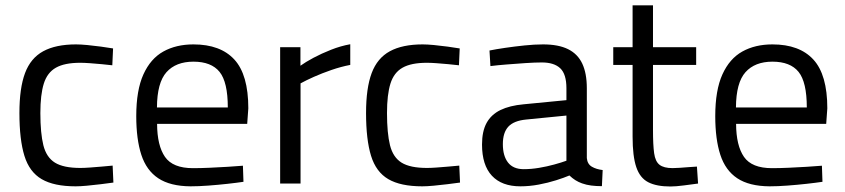

<svg xmlns="http://www.w3.org/2000/svg" viewBox="-20 -673 3098 704"><path d="M257.4 10.2Q178 10.2 132.9 -16.1Q87.8 -42.4 69.5 -101.7Q51.2 -161 51.2 -258.6Q51.2 -350 71.8 -405Q92.4 -460 138.5 -485.1Q184.6 -510.2 258.6 -510.2Q275.4 -510.2 299.9 -507.9Q324.4 -505.6 350 -502.1Q375.6 -498.6 394.6 -495.4L391.8 -433.6Q374.8 -435.6 352.8 -437.7Q330.8 -439.8 309.5 -441.3Q288.2 -442.8 274.2 -442.8Q216.7 -442.8 185 -424.8Q153.3 -406.9 140.6 -366.4Q128 -325.9 128 -258.6Q128 -184.6 139 -140.4Q150.1 -96.1 181.5 -76.6Q212.9 -57.2 274.6 -57.2Q288.6 -57.2 309.7 -58.7Q330.8 -60.2 353.4 -62.2Q376 -64.2 393 -65.8L395.8 -3.6Q375.8 -0.8 349.8 2.4Q323.8 5.6 299 7.9Q274.2 10.2 257.4 10.2Z M678.4 10.2Q604 9.6 560.4 -19.3Q516.8 -48.2 498.2 -105.4Q479.6 -162.6 479.6 -247.2Q479.6 -342.2 505.8 -400.1Q532 -458 578.9 -484.1Q625.8 -510.2 689.2 -510.2Q788.4 -510.2 839.4 -454.6Q890.5 -399 890.5 -275.8L886.4 -218.7H556Q556.4 -139 585 -97.7Q613.7 -56.4 687.5 -56.4Q715.1 -56.4 748.7 -57.9Q782.3 -59.4 814.9 -61.4Q847.5 -63.4 870.7 -65.4L872.7 -6.4Q848.7 -2.8 814.5 1Q780.2 4.8 744.2 7.5Q708.2 10.2 678.4 10.2ZM555.5 -278.9H815.3Q815.3 -372.1 785 -409.5Q754.7 -446.9 689.2 -446.9Q625 -446.9 590.5 -408.4Q556 -369.9 555.5 -278.9Z M1007.2 0V-500H1081.6V-432Q1100.2 -445.4 1129.5 -461.1Q1158.9 -476.8 1194.2 -490.7Q1229.5 -504.6 1264.3 -510.8V-435Q1229.9 -428.4 1195.2 -416.4Q1160.5 -404.4 1131 -391.3Q1101.5 -378.1 1082 -367.3V0Z M1528.4 10.2Q1449 10.2 1403.9 -16.1Q1358.8 -42.4 1340.5 -101.7Q1322.2 -161 1322.2 -258.6Q1322.2 -350 1342.8 -405Q1363.4 -460 1409.5 -485.1Q1455.6 -510.2 1529.6 -510.2Q1546.4 -510.2 1570.9 -507.9Q1595.4 -505.6 1621 -502.1Q1646.6 -498.6 1665.6 -495.4L1662.8 -433.6Q1645.8 -435.6 1623.8 -437.7Q1601.8 -439.8 1580.5 -441.3Q1559.2 -442.8 1545.2 -442.8Q1487.7 -442.8 1456 -424.8Q1424.3 -406.9 1411.6 -366.4Q1399 -325.9 1399 -258.6Q1399 -184.6 1410 -140.4Q1421.1 -96.1 1452.5 -76.6Q1483.9 -57.2 1545.6 -57.2Q1559.6 -57.2 1580.7 -58.7Q1601.8 -60.2 1624.4 -62.2Q1647 -64.2 1664 -65.8L1666.8 -3.6Q1646.8 -0.8 1620.8 2.4Q1594.8 5.6 1570 7.9Q1545.2 10.2 1528.4 10.2Z M1888 10.2Q1819.8 10.2 1783.6 -28.7Q1747.4 -67.6 1747.4 -143Q1747.4 -191.7 1764.2 -222.3Q1781 -252.9 1814.9 -269.5Q1848.8 -286 1900.2 -290.6L2056.9 -305.8V-349.4Q2056.9 -401.1 2034.3 -422.6Q2011.7 -444 1966.8 -444Q1941.6 -444 1907 -441.7Q1872.4 -439.3 1838 -436.6Q1803.6 -433.9 1778.2 -430.7L1774.8 -487.8Q1798.4 -492.6 1832.6 -497.6Q1866.8 -502.6 1903.3 -506.4Q1939.8 -510.2 1971.2 -510.2Q2027.8 -510.2 2063 -492.7Q2098.3 -475.2 2115 -439.7Q2131.7 -404.2 2131.7 -349.4V-93.5Q2133.7 -71.5 2149.9 -61.9Q2166.2 -52.3 2189.8 -49.5L2187 9.6Q2165.6 9.6 2147.8 7.3Q2129.9 5 2114.3 -0.6Q2101.1 -5.2 2089.7 -12.4Q2078.3 -19.6 2067.9 -29.6Q2048.7 -21.4 2019 -12Q1989.4 -2.6 1955.4 3.8Q1921.4 10.2 1888 10.2ZM1900.3 -52.7Q1927.6 -52.7 1956.7 -57.6Q1985.8 -62.5 2012.3 -69.8Q2038.9 -77.1 2056.9 -83.7V-249.3L1909.1 -234.7Q1863.9 -230.3 1843.8 -208.5Q1823.8 -186.6 1823.8 -144.6Q1823.8 -101.3 1842.8 -77Q1861.9 -52.7 1900.3 -52.7Z M2438.2 10.8Q2387.2 10.8 2356.8 -4.9Q2326.4 -20.6 2313 -60.3Q2299.5 -100 2299.5 -172V-435H2228.6V-500H2299.5V-653.4H2374.3V-500H2532.6V-435H2374.3V-196Q2374.3 -141.6 2378.5 -111.3Q2382.7 -80.9 2398.3 -68.8Q2413.9 -56.6 2446.2 -56.6Q2456.2 -56.6 2472.3 -57.7Q2488.4 -58.8 2505.4 -60.2Q2522.4 -61.6 2535.4 -62.2L2539.6 0Q2518.2 2.8 2488.2 6.8Q2458.2 10.8 2438.2 10.8Z M2801.4 10.2Q2727 9.6 2683.4 -19.3Q2639.8 -48.2 2621.2 -105.4Q2602.6 -162.6 2602.6 -247.2Q2602.6 -342.2 2628.8 -400.1Q2655 -458 2701.9 -484.1Q2748.8 -510.2 2812.2 -510.2Q2911.4 -510.2 2962.4 -454.6Q3013.5 -399 3013.5 -275.8L3009.4 -218.7H2679Q2679.4 -139 2708 -97.7Q2736.7 -56.4 2810.5 -56.4Q2838.1 -56.4 2871.7 -57.9Q2905.3 -59.4 2937.9 -61.4Q2970.5 -63.4 2993.7 -65.4L2995.7 -6.4Q2971.7 -2.8 2937.5 1Q2903.2 4.8 2867.2 7.5Q2831.2 10.2 2801.4 10.2ZM2678.5 -278.9H2938.3Q2938.3 -372.1 2908 -409.5Q2877.7 -446.9 2812.2 -446.9Q2748 -446.9 2713.5 -408.4Q2679 -369.9 2678.5 -278.9Z"/></svg>

Font: Titillium Web
Style: Bold
Weight: 700
Designer: Mohamed Gaber, Accademia di Belle Arti di Urbino
Foundry: Kief Type Foundry, Accademia di Belle Arti di Urbino
Version: Version 3.000